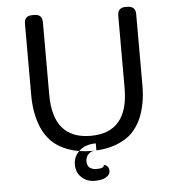

<svg xmlns="http://www.w3.org/2000/svg" viewBox="-57 -731 853 939"><g transform="rotate(-5 370.0 -262.0)"><path d="M136 -679Q97 -679 97 -640V-288Q97 -200 126 -130Q144 -89 173 -59.5Q202 -30 252.5 -11Q303 8 370 8Q437 8 487.5 -11Q538 -30 567 -59.5Q596 -89 614 -130Q643 -200 643 -288Q643 -288 643 -640Q643 -679 602 -679H594Q555 -679 555 -640V-284Q555 -66 370 -66Q185 -66 185 -284V-640Q185 -679 146 -679ZM391 -27V7Q366 7 352 21Q338 35 338 57Q338 98 387 98Q421 98 421 82Q430 82 438 90Q446 98 446 114.5Q446 131 426.5 143Q407 155 370 155Q333 155 306.5 131Q280 107 280 67.5Q280 28 310 0.5Q340 -27 391 -27Z"/></g></svg>

Font: Merge One
Style: Regular
Weight: 400
Designer: Kosal Sen
Foundry: Philatype
Version: Version 1.001